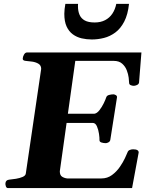

<svg xmlns="http://www.w3.org/2000/svg" viewBox="-20 -961 761 981"><path d="M246.6 -333 245.6 -379.9H462.4Q475.6 -381.8 488.3 -398.2Q501 -414.6 510.3 -433.8Q519.5 -453.1 522.5 -462.9Q525.4 -472.7 537.1 -475.8Q548.8 -479 559.6 -479Q564.9 -479 572 -474.9Q579.1 -470.7 577.6 -462.4L543.5 -246.1Q542 -237.8 533.9 -233.6Q525.9 -229.5 520.5 -229.5Q509.3 -229.5 498.5 -232.9Q487.8 -236.3 488.3 -245.6Q488.8 -256.3 485.8 -277.1Q482.9 -297.9 475.3 -315.4Q467.8 -333 453.6 -333ZM364.7 -649.9 285.6 -85.9Q285.6 -65.4 297.4 -58.1Q309.1 -50.8 323.2 -49.3H498.5Q528.8 -49.3 552.2 -66.7Q575.7 -84 592.3 -108.2Q608.9 -132.3 618.7 -153.6Q628.4 -174.8 631.3 -182.1Q634.3 -191.4 643.1 -194.8Q651.9 -198.2 659.7 -198.2Q689 -198.2 688.5 -181.6L654.8 0H21Q12.7 0 9.8 -9.8Q6.8 -19.5 7.8 -24.9Q9.3 -41 26.4 -43Q42.5 -44.4 61.8 -47.6Q81.1 -50.8 95.7 -57.1Q110.4 -63.5 111.8 -74.2L190.4 -608.9Q190.4 -627 176.5 -635.3Q162.6 -643.6 144 -646.2Q125.5 -648.9 111.3 -649.9Q96.2 -651.4 96.2 -660.6Q96.2 -670.9 102.5 -681.9Q108.9 -692.9 117.7 -692.9H702.6L690.4 -539.1Q689 -530.8 679.7 -526.6Q670.4 -522.5 663.6 -522.5Q655.8 -522.5 647.7 -525.9Q639.6 -529.3 639.6 -538.6Q639.6 -545.9 637.5 -564Q635.3 -582 627.7 -601.8Q620.1 -621.6 604.2 -635.7Q588.4 -649.9 561.5 -649.9ZM449.2 -759.3Q422.4 -759.3 397.2 -765.1Q372.1 -771 352.1 -785.6Q332 -800.3 320.3 -825.7Q308.6 -851.1 308.6 -890.6Q308.6 -901.9 310.1 -914.8Q311.5 -927.7 314 -941.4H378.9Q378.4 -938 378.4 -934.6Q378.4 -931.2 378.4 -928.2Q378.4 -903.8 386.5 -885.3Q394.5 -866.7 413.1 -856.4Q431.6 -846.2 463.9 -846.2Q494.1 -846.2 516.8 -857.9Q539.6 -869.6 554 -891.1Q568.4 -912.6 574.2 -941.4H639.2Q633.3 -886.2 614.7 -850.6Q596.2 -814.9 569.1 -794.9Q542 -774.9 511 -767.1Q480 -759.3 449.2 -759.3Z"/></svg>

Font: Gelasio
Style: Italic
Weight: 400
Italic angle: -8.5°
Designer: Eben Sorkin
Foundry: Eben Sorkin
Version: Version 1.008